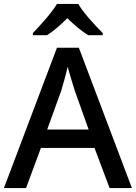

<svg xmlns="http://www.w3.org/2000/svg" viewBox="-20 -961 695 981"><path d="M380 -941H271C245 -896 185 -831 148 -792V-781H220C255 -803 289 -833 324 -868C360 -833 396 -802 431 -781H505V-792C467 -830 405 -896 380 -941ZM540 0H654L383 -717H271L0 0H113L189 -205H463ZM362 -498 433 -299H221L293 -498C301 -525 316 -577 326 -620C333 -590 356 -518 362 -498Z"/></svg>

Font: Noto Sans Georgian Medium
Style: Regular
Weight: 500
Designer: Monotype Design Team, Akaki Razmadze
Foundry: Google LLC
Version: Version 2.005